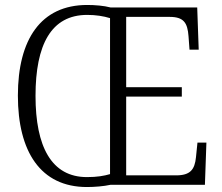

<svg xmlns="http://www.w3.org/2000/svg" viewBox="-20 -744 894 773"><path d="M330 9C360 9 398 6 425 0H805L811 -170H775L769 -111C764 -61 746 -38 689 -38H488V-355H712V-393H488V-676H663C720 -676 735 -652 739 -598L743 -544H780L774 -714H425C399 -721 362 -724 331 -724C145 -724 52 -586 52 -359C52 -134 143 9 330 9ZM330 -31C187 -31 123 -154 123 -358C123 -564 186 -684 331 -684C366 -684 397 -679 423 -671V-43C399 -36 371 -31 330 -31Z"/></svg>

Font: Noto Serif Devanagari SemiCondensed Light
Style: Regular
Weight: 300
Width: 4
Designer: Universal Thirst, Indian Type Foundry and the Monotype Design Team
Foundry: Monotype Imaging Inc.
Version: Version 2.004